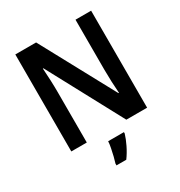

<svg xmlns="http://www.w3.org/2000/svg" viewBox="-213 -859 1146 1224"><g transform="rotate(-30 360.0 -246.5)"><path d="M639 0H486L192 -548H188Q191 -508 193 -460.5Q195 -413 195 -370V0H81V-714H234L527 -172H531Q528 -207 526 -256.5Q524 -306 524 -345V-714H639ZM433 71Q423 105 403 146Q383 187 358 221H286V208Q292 190 298.5 163.5Q305 137 310.5 109Q316 81 317 61H433Z"/></g></svg>

Font: Noto Sans Khmer UI SemiCondensed SemiBold
Style: Regular
Weight: 600
Width: 4
Designer: Danh Hong and the Monotype Design Team
Foundry: Monotype Imaging Inc.
Version: Version 2.002; ttfautohint (v1.8.4.7-5d5b)